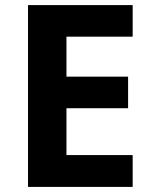

<svg xmlns="http://www.w3.org/2000/svg" viewBox="-20 -734 600 754"><path d="M501 0H90V-714H501V-590H241V-433H483V-309H241V-125H501Z"/></svg>

Font: Noto Sans Armenian
Style: Regular
Weight: 400
Designer: Monotype Design Team
Foundry: Monotype Imaging Inc.
Version: Version 2.007